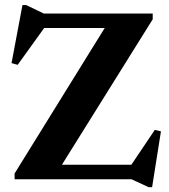

<svg xmlns="http://www.w3.org/2000/svg" viewBox="-20 -730 690 782"><path d="M602 -675V-651.5L215 -31.5L145 -59H515L610.5 -201L635.5 -195L599.5 32.5H585.5L515.5 0H39.5V-23.5L423.5 -643.5L512.5 -616H160L52 -466L27 -473L71.5 -709.5H86.5L158 -675Z"/></svg>

Font: Newsreader 24pt
Style: Bold
Weight: 700
Designer: Hugues Gentile
Foundry: Production Type
Version: Version 1.003